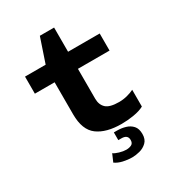

<svg xmlns="http://www.w3.org/2000/svg" viewBox="-208 -792 1016 1120"><g transform="rotate(-30 300.0 -232.0)"><path d="M394 10Q291 10 233.5 -32.5Q176 -75 176 -180V-396H43V-511H182L237 -674H333V-511H546V-396H333V-195Q333 -154 357.5 -131Q382 -108 445 -108Q473 -108 500 -115Q527 -122 546 -132V-19Q519 -4 476.5 3Q434 10 394 10ZM351 210Q320 210 289.5 203Q259 196 238 181L260 130Q271 139 296.5 146.5Q322 154 342 154Q362 154 377 146.5Q392 139 392 117Q392 82 350 82H329V30H351Q380 30 407 38Q434 46 451.5 65.5Q469 85 469 121Q469 157 448.5 176.5Q428 196 400.5 203Q373 210 351 210Z"/></g></svg>

Font: Chivo Mono
Style: Bold
Weight: 700
Monospace: yes
Designer: Hector Gatti
Foundry: Omnibus-Type
Version: Version 1.008; ttfautohint (v1.8.4.7-5d5b)